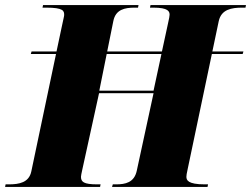

<svg xmlns="http://www.w3.org/2000/svg" viewBox="-54 -734 986 754"><path d="M-34 0H339L341 -10H328C274 -10 264 -20 264 -40C264 -44 266 -53 269 -67L335 -368H549L483 -63C473 -17 438 -10 402 -10H389L386 0H761L763 -10H750C683 -10 678 -27 678 -40C678 -44 679 -53 683 -70L778 -522H899L902 -532H780L805 -651C815 -697 855 -704 897 -704H910L912 -714H537L535 -704H548C607 -704 612 -689 612 -676C612 -671 610 -661 606 -643L582 -532H367L391 -651C400 -697 436 -704 475 -704H488L490 -714H115L113 -704H127C196 -704 198 -691 198 -675C198 -670 194 -656 189 -631L168 -532H70L67 -522H166L69 -61C60 -17 21 -10 -19 -10H-32ZM336 -378 365 -522H580L549 -378Z"/></svg>

Font: Noto Serif Display Black
Style: Italic
Weight: 900
Italic angle: -12°
Designer: Monotype Design Team
Foundry: Monotype Imaging Inc.
Version: Version 2.009